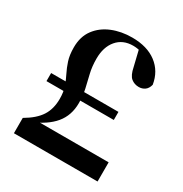

<svg xmlns="http://www.w3.org/2000/svg" viewBox="-170 -859 940 988"><g transform="rotate(30 300.0 -365.5)"><path d="M62 -316V-364H462V-316ZM51 0V-91Q113 -127 140 -169Q167 -211 167 -271Q167 -312 156.5 -342Q146 -372 132 -399.5Q118 -427 107.5 -459.5Q97 -492 97 -537Q97 -601 129 -644Q161 -687 214.5 -709Q268 -731 333 -731Q422 -731 477.5 -689Q533 -647 545 -573Q539 -549 523.5 -538Q508 -527 488 -527Q462 -527 442.5 -542.5Q423 -558 414 -604L388 -712L465 -668Q430 -683 406 -690Q382 -697 358 -697Q297 -697 262 -655.5Q227 -614 227 -545Q227 -498 236.5 -459Q246 -420 254.5 -382.5Q263 -345 263 -301Q263 -228 221 -177.5Q179 -127 94 -92L123 -130V-114H548V0Z"/></g></svg>

Font: Noto Serif TC ExtraLight ExtraBold
Style: Regular
Weight: 800
Version: Version 2.002-H1;hotconv 1.1.0;makeotfexe 2.6.0